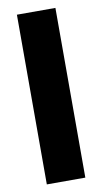

<svg xmlns="http://www.w3.org/2000/svg" viewBox="-81 -733 413 772"><g transform="rotate(-10 125.0 -346.5)"><path d="M203.1 -692.9V0H45.9V-692.9Z"/></g></svg>

Font: Fira Sans Compressed
Style: Bold
Weight: 700
Width: 1
Designer: Carrois Corporate & Edenspiekermann AG
Foundry: Carrois Corporate GbR & Edenspiekermann AG
Version: Version 4.203;PS 004.203;hotconv 1.0.88;makeotf.lib2.5.64775